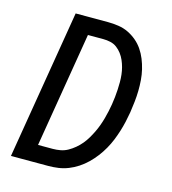

<svg xmlns="http://www.w3.org/2000/svg" viewBox="-109 -825 819 914"><g transform="rotate(15 300.0 -367.5)"><path d="M29 0 151 -735H310Q336 -735 362.5 -731Q389 -727 411.5 -716Q434 -705 453 -689Q472 -673 486 -652.5Q500 -632 509.5 -608.5Q519 -585 525 -560Q531 -535 533 -508.5Q535 -482 534.5 -455.5Q534 -429 531 -402Q528 -375 524 -348Q520 -324 514.5 -299.5Q509 -275 501.5 -251Q494 -227 484.5 -203.5Q475 -180 462 -157Q449 -134 433 -113Q417 -92 398 -73.5Q379 -55 357 -40.5Q335 -26 311 -16.5Q287 -7 262 -3.5Q237 0 213 0ZM140 -84H213Q231 -84 250 -87.5Q269 -91 286 -100.5Q303 -110 318.5 -123Q334 -136 346.5 -151Q359 -166 369 -183Q379 -200 387.5 -217.5Q396 -235 402.5 -253Q409 -271 414 -289Q419 -307 423 -325.5Q427 -344 430 -362Q433 -381 435 -399.5Q437 -418 438 -436.5Q439 -455 439 -473.5Q439 -492 437 -510Q435 -528 430.5 -545Q426 -562 419 -578Q412 -594 401.5 -608Q391 -622 377 -632.5Q363 -643 345.5 -647Q328 -651 310 -651H234Z"/></g></svg>

Font: Iosevka SS04 Md Ex Obl
Style: Regular
Weight: 500
Width: 7
Italic angle: -9°
Monospace: yes
Designer: Belleve Invis
Foundry: Belleve Invis
Version: Version 19.0.0; ttfautohint (v1.8.4)